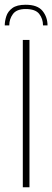

<svg xmlns="http://www.w3.org/2000/svg" viewBox="-29 -788 220 808"><path d="M79 -768Q129 -768 150 -742Q171 -716 171 -681H152Q152 -709 136 -729.5Q120 -750 79 -750Q41 -750 25.5 -729Q10 -708 10 -681H-9Q-9 -699 -2.5 -719.5Q4 -740 23 -754Q42 -768 79 -768ZM67 -620H95V0H67Z"/></svg>

Font: Smooch Sans ExtraLight
Style: Regular
Weight: 200
Designer: Robert E. Leuschke
Foundry: Robert E. Leuschke
Version: Version 1.010; ttfautohint (v1.8.3)